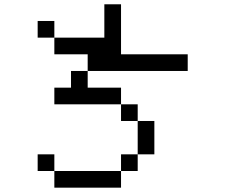

<svg xmlns="http://www.w3.org/2000/svg" viewBox="-20 -866 1040 886"><path d="M153.8 -153.8H230.8V-76.9H153.8ZM461.5 -846.2H538.5V-615.4H846.2V-538.5H384.6V-461.5H538.5V-384.6H615.4V-307.7H692.3V-153.8H615.4V-307.7H538.5V-384.6H230.8V-461.5H307.7V-538.5H384.6V-615.4H230.8V-692.3H461.5ZM153.8 -769.2H230.8V-692.3H153.8ZM615.4 -153.8V-76.9H538.5V0H230.8V-76.9H538.5V-153.8Z"/></svg>

Font: Mintsoda - Lime Green 13x16
Style: Regular
Weight: 400
Designer: Mintsoda-15
Version: Version 1.0